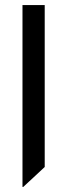

<svg xmlns="http://www.w3.org/2000/svg" viewBox="-20 -533 266 760"><path d="M157 -513V128L72 207H69V-513Z"/></svg>

Font: Lineal
Style: Regular
Weight: 400
Designer: Created by Frank Adebiaye with contributions from Anton Moglia & Ariel Martín Pérez
Created by Frank ADEBIAYE with FontF
Foundry: Velvetyne Type Foundry
Version: Version 2.000